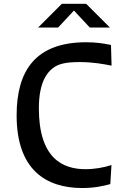

<svg xmlns="http://www.w3.org/2000/svg" viewBox="-20 -960 660 993"><path d="M426 -741.5C164.5 -741.5 66 -595.5 66 -363.5C66 -82.5 217 12.5 406 12.5C468.5 12.5 520 1 550.5 -8L556.5 -106.5C518 -93.5 469.5 -85 422 -85C304.5 -85 181 -141 181 -400C181 -539.5 227.5 -587 251.5 -606C279 -628.5 316.5 -639 391.5 -639C462 -639 516 -628.5 557 -620.5L554 -727.5C516 -735.5 474.5 -741.5 426 -741.5ZM177 -817.5H280.5L362.5 -905.5L444.5 -817.5H548.5L425.5 -940.5H300Z"/></svg>

Font: Monaspace Argon Medium
Style: Regular
Weight: 500
Designer: Riley Cran & the Lettermatic Team
Foundry: Lettermatic
Version: Version 1.000 (Monaspace Argon)